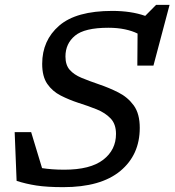

<svg xmlns="http://www.w3.org/2000/svg" viewBox="-20 -762 720 792"><path d="M556.5 -234.5Q556.5 -123 476 -56.5Q395.5 10 241 10Q173.5 10 130 3.2Q86.5 -3.5 48.5 -16L40.5 -217H108.5L153.5 -68.5Q172.5 -65.5 195.2 -63.8Q218 -62 245 -62Q352.5 -62 405.5 -102.8Q458.5 -143.5 458.5 -209.5Q458.5 -250 436.5 -273.2Q414.5 -296.5 379.2 -310.8Q344 -325 304 -337.5Q264.5 -350.5 230.2 -368Q196 -385.5 175 -416Q154 -446.5 154 -498.5Q154 -595.5 224.2 -656.2Q294.5 -717 443 -717Q481.5 -717 515.2 -712Q549 -707 579 -696.5L624 -742H679.5L613 -491.5H546.5L547.5 -623.5Q526 -634.5 495.2 -641Q464.5 -647.5 427 -647.5Q329 -647.5 289.5 -614.8Q250 -582 250 -529Q250 -494 267.5 -474Q285 -454 316.2 -441Q347.5 -428 388.5 -414Q430 -400 468.5 -380.5Q507 -361 531.8 -327Q556.5 -293 556.5 -234.5Z"/></svg>

Font: Newsreader 6pt
Style: Italic
Weight: 400
Italic angle: -17°
Designer: Hugues Gentile
Foundry: Production Type
Version: Version 1.003; ttfautohint (v1.8.3)